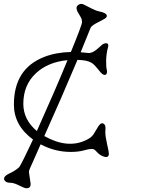

<svg xmlns="http://www.w3.org/2000/svg" viewBox="-20 -870 761 997"><path d="M139.2 85Q139.2 107.4 118.7 107.4Q107.4 107.4 88.9 97.7Q53.7 79.1 35.4 79.1Q17.1 79.1 9 72.3Q1 65.4 1 58.1Q1 43.9 25.9 32.2Q59.1 17.1 80.1 -2.4Q96.2 -27.3 151.4 -145.5Q52.2 -218.3 52.2 -327.1Q52.2 -512.7 209 -574.2Q269.5 -598.1 348.1 -600.1Q405.8 -740.7 405.8 -754.6Q405.8 -768.6 401.4 -776.9Q397 -785.2 391.6 -793.9Q367.7 -829.6 384.3 -842.8Q398.4 -854.5 414.6 -846.7Q430.7 -838.9 443.4 -832Q477.1 -814 497.6 -810.1Q534.7 -802.7 534.7 -787.1Q534.7 -779.3 522.7 -772.2Q510.7 -765.1 496.1 -757.8Q454.6 -737.8 450.2 -725.1Q442.4 -704.6 398.9 -598.6L440.4 -594.7Q463.4 -594.7 490.2 -620.1Q500.5 -629.4 510 -637.5Q519.5 -645.5 530.8 -645.5Q545.4 -645.5 541.5 -627Q531.2 -588.4 531.2 -554Q531.2 -519.5 533.4 -512.2Q535.6 -504.9 535.6 -498Q535.6 -481 523.4 -481Q514.2 -481 502.4 -494.4Q490.7 -507.8 482.7 -517.8Q474.6 -527.8 466.8 -535.2Q445.8 -554.7 405.8 -557.6Q394 -558.1 382.3 -559.1Q297.4 -357.4 210 -163.6Q330.6 -95.7 427.2 -142.6Q454.6 -155.8 464.8 -171.4Q475.1 -187 480.7 -197.5Q486.3 -208 491.2 -214.8Q507.8 -239.7 522.5 -223.6Q527.8 -217.8 527.8 -206.1L526.9 -184.6Q526.9 -161.6 536.1 -121.3Q545.4 -81.1 545.4 -72.8Q545.4 -43 506.8 -62Q494.6 -67.9 484.9 -78.9Q475.1 -89.8 469.7 -93.3Q464.4 -96.7 456.5 -96.7Q442.4 -96.7 414.6 -88.9Q386.7 -81.1 347.2 -81.1Q265.1 -81.1 190.9 -120.6L148.9 -25.4Q141.1 -8.3 136.7 1.5L132.8 11.2Q130.4 16.6 130.4 24.9ZM171.4 -189.5Q269.5 -408.2 330.6 -557.6Q230 -548.3 167 -490.2Q101.1 -428.7 101.1 -330.6Q101.1 -248.5 171.4 -189.5Z"/></svg>

Font: Snowburst One
Style: Regular
Weight: 400
Designer: Annet Stirling
Foundry: Annet Stirling
Version: Version 1.001